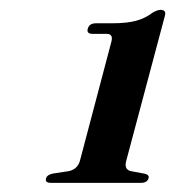

<svg xmlns="http://www.w3.org/2000/svg" viewBox="-20 -736 364 400"><path d="M173 -665.5Q159.5 -665.5 163 -676.5Q166 -687.5 180 -687.5H213.5Q244.5 -687.5 263.8 -692.8Q283 -698 298.5 -710Q308.5 -715.5 314.5 -715.5Q327 -715.5 323.5 -703L243 -401Q238 -383 252.5 -379.5L282 -374Q291.5 -371.5 289.5 -364.5Q286.5 -355 273.5 -355H86.5Q73 -355 76 -364.5Q78 -372 90.5 -374.5L123.5 -379.5Q141.5 -383.5 146.5 -401L212 -649Q216.5 -665.5 202 -665.5Z"/></svg>

Font: Fraunces 72pt S000 SemiBold
Style: Italic
Weight: 600
Italic angle: -16°
Version: Version 1.000; ttfautohint (v1.8.3)